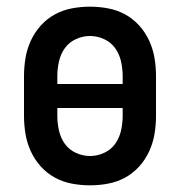

<svg xmlns="http://www.w3.org/2000/svg" viewBox="-20 -548 540 576"><path d="M250 8Q223 8 196 3Q169 -2 145 -15Q121 -28 102.5 -48.5Q84 -69 72.5 -94Q61 -119 56.5 -146Q52 -173 52 -200V-320Q52 -347 56.5 -374Q61 -401 72.5 -426Q84 -451 102.5 -471.5Q121 -492 145 -505Q169 -518 196 -523Q223 -528 250 -528Q277 -528 304 -523Q331 -518 355 -505Q379 -492 397.5 -471.5Q416 -451 427.5 -426Q439 -401 443.5 -374Q448 -347 448 -320V-200Q448 -173 443.5 -146Q439 -119 427.5 -94Q416 -69 397.5 -48.5Q379 -28 355 -15Q331 -2 304 3Q277 8 250 8ZM348 -296V-320Q348 -342 343 -364Q338 -386 325.5 -403.5Q313 -421 292.5 -430.5Q272 -440 250 -440Q228 -440 207.5 -430.5Q187 -421 174.5 -403.5Q162 -386 157 -364Q152 -342 152 -320V-296ZM250 -80Q272 -80 292.5 -89.5Q313 -99 325.5 -116.5Q338 -134 343 -156Q348 -178 348 -200V-224H152V-200Q152 -178 157 -156Q162 -134 174.5 -116.5Q187 -99 207.5 -89.5Q228 -80 250 -80Z"/></svg>

Font: Iosevka Term Curly Semibold
Style: Regular
Weight: 600
Designer: Belleve Invis
Foundry: Belleve Invis
Version: Version 32.3.0